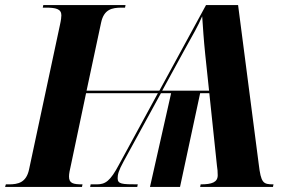

<svg xmlns="http://www.w3.org/2000/svg" viewBox="-42 -734 1152 754"><path d="M-22 0H280L282 -10C245 -10 229 -14 229 -41C229 -52 232 -66 237 -88L296 -368H578L425 -87C391 -23 372 -10 338 -10H314L312 0H497L499 -10C437 -10 420 -11 420 -34C420 -48 423 -63 444 -101L590 -368H630L547 0H665L744 -368H780L810 -83C812 -71 813 -60 813 -46C813 -18 790 -10 746 -10L744 0H1030L1032 -10C991 -10 983 -15 974 -90L893 -714H767L584 -378H298L355 -645C366 -697 397 -704 436 -704H449L451 -714H128L126 -704H138C177 -704 199 -699 199 -674C199 -668 198 -656 193 -634L72 -68C61 -17 29 -10 -7 -10H-19ZM595 -378 682 -537C713 -593 736 -632 752 -670C755 -625 758 -578 764 -520L779 -378Z"/></svg>

Font: Noto Serif Display Condensed ExtraBold
Style: Italic
Weight: 800
Width: 3
Italic angle: -12°
Designer: Monotype Design Team
Foundry: Monotype Imaging Inc.
Version: Version 2.009